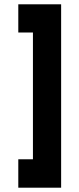

<svg xmlns="http://www.w3.org/2000/svg" viewBox="-20 -806 369 892"><path d="M264 -786V66H65V-66H133V-655H65V-786Z"/></svg>

Font: PostBus
Style: Regular
Weight: 400
Designer: Peter Wiegel
Version: Version 1.001